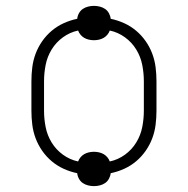

<svg xmlns="http://www.w3.org/2000/svg" viewBox="-20 -587 640 654"><path d="M300 47Q290 47 280 44.5Q270 42 262 36.5Q254 31 249 22Q244 13 243 3Q219 -2 197 -12Q175 -22 156.5 -37.5Q138 -53 124 -73Q110 -93 101.5 -115.5Q93 -138 90 -162Q87 -186 87 -210V-310Q87 -334 90 -358Q93 -382 101.5 -404.5Q110 -427 124 -447Q138 -467 156.5 -482.5Q175 -498 197 -508Q219 -518 243 -523Q244 -533 249 -542Q254 -551 262 -556.5Q270 -562 280 -564.5Q290 -567 300 -567Q310 -567 320 -564.5Q330 -562 338 -556.5Q346 -551 351 -542Q356 -533 357 -523Q381 -518 403 -508Q425 -498 443.5 -482.5Q462 -467 476 -447Q490 -427 498.5 -404.5Q507 -382 510 -358Q513 -334 513 -310V-210Q513 -186 510 -162Q507 -138 498.5 -115.5Q490 -93 476 -73Q462 -53 443.5 -37.5Q425 -22 403 -12Q381 -2 357 3Q356 13 351 22Q346 31 338 36.5Q330 42 320 44.5Q310 47 300 47ZM354 -37Q382 -43 405.5 -60Q429 -77 444 -101.5Q459 -126 464.5 -154Q470 -182 470 -210V-310Q470 -338 464.5 -366Q459 -394 444 -418.5Q429 -443 405.5 -460Q382 -477 354 -483Q351 -475 345.5 -468.5Q340 -462 333 -458Q326 -454 317.5 -452Q309 -450 300 -450Q291 -450 282.5 -452Q274 -454 267 -458Q260 -462 254.5 -468.5Q249 -475 246 -483Q218 -477 194.5 -460Q171 -443 156 -418.5Q141 -394 135.5 -366Q130 -338 130 -310V-210Q130 -182 135.5 -154Q141 -126 156 -101.5Q171 -77 194.5 -60Q218 -43 246 -37Q249 -45 254.5 -51.5Q260 -58 267 -62Q274 -66 282.5 -68Q291 -70 300 -70Q309 -70 317.5 -68Q326 -66 333 -62Q340 -58 345.5 -51.5Q351 -45 354 -37Z"/></svg>

Font: Iosevka Aile Extralight
Style: Regular
Weight: 200
Designer: Belleve Invis
Foundry: Belleve Invis
Version: Version 31.1.0; ttfautohint (v1.8.4)